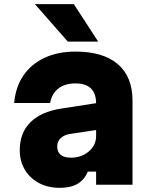

<svg xmlns="http://www.w3.org/2000/svg" viewBox="-20 -888 740 923"><path d="M402 -63Q386 -24 353 -4.5Q320 15 268 15Q211 15 167.5 -8Q124 -31 99.5 -72Q75 -113 75 -166Q75 -249 126 -300Q177 -351 274 -366L442 -392Q441 -487 343 -487Q292 -487 260.5 -462.5Q229 -438 221 -393H48Q55 -470 92.5 -525Q130 -580 194 -610Q258 -640 343 -640Q476 -640 546.5 -579.5Q617 -519 617 -404V0H442V-63ZM255 -185Q255 -130 321 -130Q372 -130 407 -160Q442 -190 442 -234V-263L316 -244Q289 -240 272 -224Q255 -208 255 -185ZM452 -688H306L148 -868H335Z"/></svg>

Font: Martian Mono ExtraBold
Style: Regular
Weight: 800
Monospace: yes
Designer: Roman Shamin
Foundry: Evil Martians
Version: Version 1.000; ttfautohint (v1.8.4.7-5d5b)